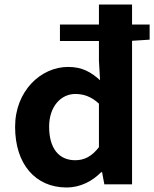

<svg xmlns="http://www.w3.org/2000/svg" viewBox="-20 -818 684 852"><path d="M314 -107C240 -107 198 -161 198 -256C198 -346 251 -401 314 -401C350 -401 385 -390 419 -358V-165C387 -123 353 -107 314 -107ZM246 -636H419V-549L424 -462C384 -498 345 -521 282 -521C162 -521 47 -415 47 -255C47 -91 136 14 276 14C336 14 390 -14 429 -54H433L443 0H566V-637L644 -642V-709H566V-798H419V-709H246Z"/></svg>

Font: Noto Sans CJK SC
Style: Bold
Weight: 700
Designer: Ryoko NISHIZUKA 西塚涼子 (kana, bopomofo & ideographs); Paul D. Hunt (Latin, Greek & Cyrillic); Sandoll Communications 산돌커뮤니
Foundry: Adobe
Version: Version 2.004;hotconv 1.0.118;makeotfexe 2.5.65603